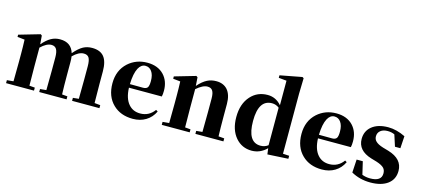

<svg xmlns="http://www.w3.org/2000/svg" viewBox="-64 -1364 4206 1919"><g transform="rotate(15 2039.0 -404.5)"><path d="M33 0V-31L100 -37Q102 -155 102 -238V-321Q102 -395 99 -468L24 -476V-499L241 -562L255 -552L262 -463Q306 -515 348.5 -539Q391 -563 442 -563Q558 -563 589 -459Q637 -516 682 -541Q723 -563 774 -563Q858 -563 897.5 -514.5Q937 -466 937 -364V-238Q937 -151 939 -37L999 -31V0H716V-31L776 -37Q778 -153 778 -238V-373Q778 -437 761 -463Q745 -487 708 -487Q655 -487 596 -428Q600 -404 600 -370V-238Q600 -123 603 -36L659 -31V0H376V-31L440 -37Q442 -153 442 -238V-373Q442 -434 425.5 -460.5Q409 -487 373 -487Q323 -487 263 -429V-238Q263 -154 265 -36L322 -31V0Z M1347 17Q1220 17 1142 -59Q1060 -138 1060 -275Q1060 -409 1149 -490Q1231 -563 1346 -563Q1455 -563 1518 -497Q1577 -434 1577 -335Q1577 -297 1571 -274H1231Q1235 -163 1285 -106Q1330 -54 1405 -54Q1496 -54 1551 -130L1570 -118Q1539 -53 1481 -18Q1423 17 1347 17ZM1367 -310Q1401 -310 1414 -329Q1426 -347 1426 -395Q1426 -459 1400 -494Q1376 -528 1335 -528Q1291 -528 1264 -478Q1234 -421 1231 -311Z M1644 0V-31L1711 -37Q1713 -155 1713 -238V-321Q1713 -395 1710 -467L1635 -475V-499L1852 -562L1866 -552L1872 -464Q1920 -519 1966 -542Q2007 -563 2059 -563Q2133 -563 2175 -516Q2219 -465 2219 -370V-238Q2219 -123 2222 -36L2282 -31V0H1992V-31L2055 -37Q2057 -153 2057 -238V-382Q2057 -439 2040 -464Q2024 -488 1988 -488Q1939 -488 1874 -431V-238Q1874 -154 1876 -36L1933 -31V0Z M2577 17Q2476 17 2411 -58Q2343 -137 2343 -269Q2343 -406 2416 -487Q2484 -563 2591 -563Q2676 -563 2734 -495V-749L2652 -757V-783L2879 -826L2893 -817L2889 -657V-35L2954 -31V0L2740 12L2732 -50Q2665 17 2577 17ZM2650 -54Q2695 -54 2728 -80V-468Q2695 -494 2654 -494Q2515 -494 2515 -275Q2515 -54 2650 -54Z M3303 17Q3176 17 3098 -59Q3016 -138 3016 -275Q3016 -409 3105 -490Q3187 -563 3302 -563Q3411 -563 3474 -497Q3533 -434 3533 -335Q3533 -297 3527 -274H3187Q3191 -163 3241 -106Q3286 -54 3361 -54Q3452 -54 3507 -130L3526 -118Q3495 -53 3437 -18Q3379 17 3303 17ZM3323 -310Q3357 -310 3370 -329Q3382 -347 3382 -395Q3382 -459 3356 -494Q3332 -528 3291 -528Q3247 -528 3220 -478Q3190 -421 3187 -311Z M3805 17Q3696 17 3607 -33L3615 -169H3679L3710 -37Q3748 -22 3792 -22Q3910 -22 3910 -104Q3910 -138 3891 -159Q3868 -183 3811 -201L3753 -218Q3610 -262 3610 -382Q3610 -463 3669 -512Q3731 -563 3839 -563Q3924 -563 4016 -518L4008 -392H3952L3914 -510Q3883 -525 3842 -525Q3796 -525 3768.5 -503Q3741 -481 3741 -444Q3741 -414 3761 -394Q3784 -370 3839 -353L3898 -336Q4049 -291 4049 -167Q4049 -80 3984 -31.5Q3919 17 3805 17Z"/></g></svg>

Font: GenRyuMin TW H
Style: Regular
Weight: 900
Version: Version 1.501;PS 1;hotconv 16.6.51;makeotf.lib2.5.65220